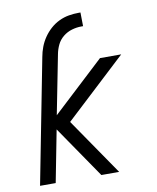

<svg xmlns="http://www.w3.org/2000/svg" viewBox="-84 -817 719 882"><g transform="rotate(-10 275.0 -376.0)"><path d="M317 0 151 -242 104 0H31L144 -581Q148 -604 156.5 -626.5Q165 -649 179 -669.5Q193 -690 211.5 -706.5Q230 -723 252 -733.5Q274 -744 297.5 -748Q321 -752 344 -752H352L353 -688H344Q323 -688 300.5 -681.5Q278 -675 259.5 -660Q241 -645 231 -624Q221 -603 217 -581L163 -306L404 -530H503L218 -265L400 0Z"/></g></svg>

Font: Lode Term
Style: Italic
Weight: 400
Italic angle: -11°
Monospace: yes
Designer: Belleve Invis
Foundry: Belleve Invis
Version: Version 29.2.0